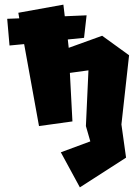

<svg xmlns="http://www.w3.org/2000/svg" viewBox="-20 -565 599 827"><path d="M11 -484 21 -369 84 -375 148 -22 292 -42 281 -251 361 -262 350 -22 369 44 242 91 324 242 523 114 503 -29 536 -327 420 -411 276 -359 272 -395 342 -402 353 -499 259 -495 253 -545 59 -510 63 -486Z"/></svg>

Font: Super Mario
Style: Regular
Weight: 400
Version: Version 1.0